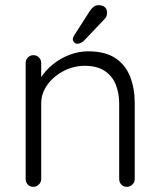

<svg xmlns="http://www.w3.org/2000/svg" viewBox="-20 -721 618 741"><path d="M320 -523Q386 -523 425.5 -496.5Q465 -470 482.5 -424.5Q500 -379 500 -324V-30Q500 -18 491 -9Q482 0 470 0Q456 0 448 -9Q440 -18 440 -30V-321Q440 -361 427 -394Q414 -427 384.5 -447Q355 -467 307 -467Q264 -467 225.5 -447Q187 -427 163 -394Q139 -361 139 -321V-30Q139 -18 130 -9Q121 0 109 0Q95 0 87 -9Q79 -18 79 -30V-478Q79 -490 87.5 -499Q96 -508 109 -508Q122 -508 130.5 -499Q139 -490 139 -478V-394L116 -358Q118 -390 136.5 -419.5Q155 -449 184 -472.5Q213 -496 248.5 -509.5Q284 -523 320 -523ZM277 -552Q272 -552 266.5 -557.5Q261 -563 261 -570Q261 -576 266 -584L327 -679Q332 -687 340.5 -694Q349 -701 361 -701Q376 -701 385 -693Q394 -685 393 -670Q393 -663 390.5 -657.5Q388 -652 383 -647L308 -568Q302 -561 294 -556.5Q286 -552 277 -552Z"/></svg>

Font: Quicksand Light
Style: Regular
Weight: 400
Version: Version 3.004